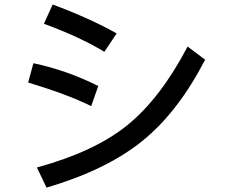

<svg xmlns="http://www.w3.org/2000/svg" viewBox="-20 -774 1040 856"><path d="M500 -625 445.3 -543Q335.9 -609.4 175.8 -668L214.8 -753.9Q382.8 -691.4 500 -625ZM894.5 -507.8Q773.4 -273.4 613.3 -144.5Q453.1 -15.6 187.5 62.5L144.5 -27.3Q402.3 -97.7 548.8 -216.8Q695.3 -335.9 816.4 -566.4ZM418 -390.6 386.7 -300.8Q285.2 -351.6 105.5 -406.2L128.9 -492.2Q277.3 -460.9 418 -390.6Z"/></svg>

Font: Droid Sans Fallback
Style: Regular
Weight: 400
Designer: Steve Matteson
Foundry: Ascender Corporation
Version: 3.00 (Khmer version)